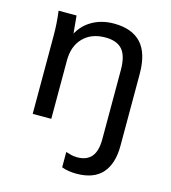

<svg xmlns="http://www.w3.org/2000/svg" viewBox="-109 -600 807 908"><g transform="rotate(15 294.5 -146.0)"><path d="M76 0V-384Q76 -413 74 -443Q72 -473 68 -503H156L166 -395H154Q177 -452 225.5 -482Q274 -512 337 -512Q426 -512 471 -463.5Q516 -415 516 -313V39Q516 126 474.5 173Q433 220 348 220Q329 220 310 217Q291 214 276 208V133Q289 137 302 140.5Q315 144 333 144Q378 144 401.5 116.5Q425 89 425 31V-308Q425 -377 398.5 -407.5Q372 -438 315 -438Q247 -438 207 -397Q167 -356 167 -286V0Z"/></g></svg>

Font: Mulish Medium
Style: Regular
Weight: 500
Designer: Vernon Adams
Foundry: Vernon Adams
Version: Version 3.603; ttfautohint (v1.8.3)